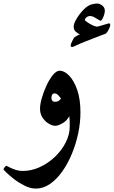

<svg xmlns="http://www.w3.org/2000/svg" viewBox="-70 -766 658 1111"><path d="M395.5 -115.2Q395.5 -56.6 382.6 5.1Q369.6 66.9 345.9 124Q322.3 181.2 290 226.6Q257.8 272 219 298.6Q180.2 325.2 137.2 325.2Q106.4 325.2 73.7 309.1Q41 293 12.9 271.5Q-15.1 250 -32.5 232.9Q-49.8 215.8 -49.8 213.9Q-49.8 210.9 -43.2 202.1Q-36.6 193.4 -34.2 193.4Q-31.7 193.4 -18.1 200.7Q-4.4 208 16.8 215.6Q38.1 223.1 62.5 223.1Q112.3 223.1 160.6 200.9Q209 178.7 248 141.4Q287.1 104 310.3 58.3Q333.5 12.7 333.5 -33.7Q333.5 -49.8 333.3 -64.7Q333 -79.6 331.1 -93.8Q315.9 -65.9 290.5 -52Q265.1 -38.1 250 -38.1Q232.9 -38.1 212.2 -50.3Q191.4 -62.5 176.5 -84.7Q161.6 -106.9 161.6 -136.7Q161.6 -162.1 172.1 -199Q182.6 -235.8 199.5 -272Q216.3 -308.1 236.3 -332.5Q256.3 -356.9 275.4 -356.9Q301.8 -356.9 329.6 -328.9Q357.4 -300.8 376.5 -246.8Q395.5 -192.9 395.5 -115.2ZM282.7 -196.8Q276.4 -205.1 266.8 -215.3Q257.3 -225.6 245.6 -225.6Q227.5 -225.6 227.5 -197.3Q227.5 -189.5 233.2 -183.1Q238.8 -176.8 248 -176.8Q260.7 -176.8 270 -182.9Q279.3 -189 282.7 -196.8ZM567.9 -621.1Q567.9 -615.2 563 -603.8Q558.1 -592.3 551.3 -582Q544.4 -571.8 539.1 -570.3Q533.7 -568.4 514.6 -561Q495.6 -553.7 472.2 -544.7Q448.7 -535.6 431.2 -528.8Q398.9 -516.6 375.7 -505.4Q352.5 -494.1 347.7 -494.1Q338.9 -494.1 338.9 -502.9Q338.9 -509.8 347.2 -526.6Q355.5 -543.5 357.9 -547.4Q362.3 -551.8 374.8 -558.8Q387.2 -565.9 392.6 -567.4Q382.8 -570.3 369.6 -581.5Q356.4 -592.8 356.4 -610.8Q356.4 -626 366.2 -645.3Q376 -664.6 389.4 -681.9Q402.8 -699.2 412.6 -709.5Q438.5 -734.9 458.7 -740.2Q479 -745.6 492.2 -745.6Q506.3 -745.6 521.5 -734.1Q536.6 -722.7 536.6 -704.1Q536.6 -692.9 532.2 -679.2Q527.8 -665.5 522 -655.8Q516.1 -646 512.2 -646Q508.8 -646 498.3 -652.8Q487.8 -659.7 475.3 -666.5Q462.9 -673.3 452.6 -673.3Q439.5 -673.3 430.2 -665.5Q420.9 -657.7 420.9 -650.4Q420.9 -647.5 433.6 -638.4Q446.3 -629.4 463.4 -620.8Q480.5 -612.3 493.2 -611.8Q504.4 -614.3 519.3 -618.9Q534.2 -623.5 546.4 -627.2Q558.6 -630.9 561 -630.9Q567.9 -630.9 567.9 -621.1Z"/></svg>

Font: Scheherazade New
Style: Bold
Weight: 700
Designer: SIL International
Foundry: SIL International
Version: Version 4.000